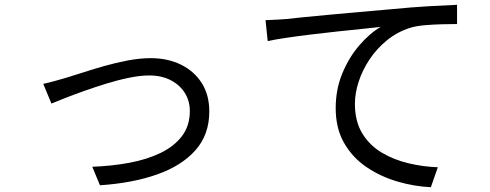

<svg xmlns="http://www.w3.org/2000/svg" viewBox="-20 -748 2040 799"><path d="M396 23 364 -54Q445 -57 518 -70.5Q591 -84 648 -111.5Q705 -139 737.5 -182Q770 -225 770 -286Q770 -328 749 -361.5Q728 -395 690 -414.5Q652 -434 601 -434Q564 -434 517.5 -424.5Q471 -415 422.5 -400Q374 -385 329 -369Q284 -353 248.5 -339Q213 -325 194 -317L160 -399Q183 -404 206.5 -410.5Q230 -417 254 -424Q281 -432 322.5 -445.5Q364 -459 413 -473Q462 -487 512.5 -496.5Q563 -506 607 -506Q678 -506 733 -479Q788 -452 819.5 -402.5Q851 -353 851 -284Q851 -188 793.5 -123Q736 -58 633.5 -22Q531 14 396 23Z M1773 31Q1704 28 1634 7.5Q1564 -13 1505.5 -52.5Q1447 -92 1412 -153Q1377 -214 1377 -298Q1377 -376 1404.5 -442.5Q1432 -509 1475 -559Q1518 -609 1564 -636Q1532 -632 1485 -627.5Q1438 -623 1383.5 -617Q1329 -611 1275 -604.5Q1221 -598 1173.5 -591Q1126 -584 1094 -577L1085 -664Q1114 -665 1137 -666.5Q1160 -668 1174 -669Q1198 -672 1243.5 -676.5Q1289 -681 1348.5 -686.5Q1408 -692 1475.5 -698Q1543 -704 1612 -710Q1694 -718 1763 -722Q1832 -726 1882 -728V-648Q1854 -648 1818 -647Q1782 -646 1747 -643Q1712 -640 1686 -632Q1633 -615 1590.5 -580.5Q1548 -546 1518 -501Q1488 -456 1472.5 -408Q1457 -360 1457 -316Q1457 -243 1487.5 -193Q1518 -143 1568.5 -113Q1619 -83 1680 -68.5Q1741 -54 1802 -52Z"/></svg>

Font: Chocolate Classical Sans
Style: Regular
Weight: 400
Designer: 田海東、宇文滿月
Foundry: Moonlit Owen
Version: Version 1.001